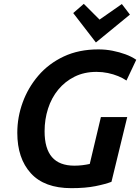

<svg xmlns="http://www.w3.org/2000/svg" viewBox="-20 -966 729 999"><path d="M351 13Q211 13 140.5 -64.5Q70 -142 70 -275Q70 -356 98 -433Q126 -510 179.5 -572.5Q233 -635 311.5 -672Q390 -709 492 -709Q530 -709 565.5 -702Q601 -695 632.5 -683.5Q664 -672 689 -655L638 -547Q619 -560 594.5 -570Q570 -580 541.5 -586Q513 -592 482 -592Q418 -592 368 -567Q318 -542 283 -499.5Q248 -457 230 -401Q212 -345 212 -283Q212 -193 250.5 -148.5Q289 -104 367 -104Q389 -104 409 -106.5Q429 -109 447 -113L505 -357H642L560 -20Q529 -8 477 2.5Q425 13 351 13ZM479 -745 361 -898 416 -946 498 -864 614 -945 656 -890Z"/></svg>

Font: Ubuntu Sans
Style: Bold Italic
Weight: 700
Italic angle: -13.5°
Designer: Dalton Maag Ltd
Foundry: Dalton Maag Ltd
Version: Version 1.006